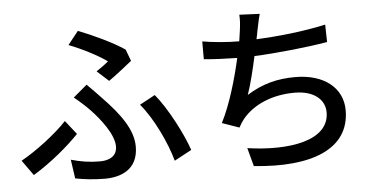

<svg xmlns="http://www.w3.org/2000/svg" viewBox="-55 -900 2079 1052"><g transform="rotate(-5 985.0 -374.0)"><path d="M488 -553 552 -495C590 -521 656 -574 681 -594L657 -658C594 -701 485 -752 405 -783L347 -710C423 -681 512 -634 555 -602C541 -590 514 -570 488 -553ZM305 -83 320 21C366 30 422 37 482 37C568 37 666 4 666 -124C666 -215 603 -304 504 -406C479 -433 454 -458 427 -485L351 -421C381 -397 413 -368 436 -344C488 -290 558 -200 558 -135C558 -78 512 -60 463 -60C407 -60 358 -68 305 -83ZM872 -28 967 -79C936 -170 860 -317 794 -396L709 -350C778 -270 846 -125 872 -28ZM351 -221 291 -297C233 -234 120 -147 36 -101L96 -17C197 -78 294 -161 351 -221Z M1406 -789 1294 -794C1296 -765 1294 -740 1289 -704C1287 -689 1284 -670 1281 -649C1279 -649 1278 -649 1276 -649C1215 -649 1136 -656 1079 -666V-568C1134 -563 1196 -560 1262 -559C1237 -447 1197 -308 1147 -211L1241 -178C1250 -195 1259 -209 1270 -223C1334 -301 1441 -342 1558 -342C1667 -342 1724 -288 1724 -220C1724 -63 1501 -29 1274 -62L1301 39C1614 72 1829 -7 1829 -222C1829 -344 1729 -427 1569 -427C1471 -427 1387 -406 1302 -352C1321 -406 1341 -487 1357 -561C1488 -567 1648 -584 1760 -603L1758 -699C1636 -672 1493 -657 1376 -652C1380 -669 1383 -684 1385 -697C1392 -726 1397 -759 1406 -789Z"/></g></svg>

Font: Noto Sans HK Medium
Style: Regular
Weight: 500
Designer: Ryoko NISHIZUKA 西塚涼子 (kana, bopomofo & ideographs); Paul D. Hunt (Latin, Greek & Cyrillic); Sandoll Communications 산돌커뮤니
Foundry: Adobe
Version: Version 2.002;hotconv 1.0.116;makeotfexe 2.5.65601